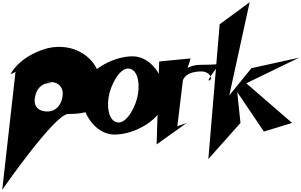

<svg xmlns="http://www.w3.org/2000/svg" viewBox="-78 -1098 2692 1715"><path d="M17 -436C55 -445 105 -493 126 -507C129 -505 64 -487 64 -487L-58 597C-58 597 411 -80 531 -80C756 -80 822 -137 823 -362C798 -587 579 -723 346 -667C143 -611 45 -494 17 -436ZM233 -221C244 -300 291 -356 367 -356C448 -356 288 -367 364 -367C445 -367 492 -317 481 -238C470 -158 420 -102 344 -102C272 -102 222 -141 233 -221Z M654 -288C631 -125 757 104 945 104C1133 104 1370 -37 1393 -200C1416 -363 1294 -595 1106 -595C918 -595 677 -451 654 -288ZM891 -222C907 -338 989 -486 1065 -486C1141 -486 1172 -383 1156 -267C1140 -151 1059 -4 983 -4C907 -4 875 -106 891 -222Z M1344 -549 1321 192 1590 0 1506 30 1555 -375C1558 -395 1586 -460 1724 -460C1811 -455 1822 -379 1788 -379C1766 -379 1885 -527 1885 -527C1885 -527 1840 -519 1714 -519C1606 -519 1521 -456 1546 -402C1573 -402 1622 -562 1624 -576Z M1884 -881 1783 323 2070 0 2041 -276 2279 77 2531 0 2122 -354 2594 -583 2168 -489 1970 -246 2152 -1078Z"/></svg>

Font: Chaingun
Style: Ita
Weight: 400
Version: Version 0.91